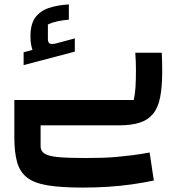

<svg xmlns="http://www.w3.org/2000/svg" viewBox="-20 -568 821 870"><path d="M45 0V-115H586Q592 -141 594 -173Q596 -205 596 -252Q596 -289 593 -329H713Q714 -310 714.5 -288Q715 -266 715 -244Q715 -174 705.5 -126.5Q696 -79 673 -51.5Q650 -24 612.5 -12Q575 0 518 0ZM354 282Q258 282 196.5 272Q135 262 102.5 236.5Q70 211 57.5 166.5Q45 122 45 54V0H164V95Q164 117 182.5 128.5Q201 140 245 144Q289 148 365 148Q407 148 441.5 147Q476 146 509 143Q542 140 578.5 135.5Q615 131 658 123L677 250Q630 260 577 267.5Q524 275 468 278.5Q412 282 354 282ZM87 -273V-331L127 -342Q123 -354 120.5 -368.5Q118 -383 118 -404Q118 -458 139.5 -488Q161 -518 200.5 -531.5Q240 -545 292 -548V-479Q267 -477 243 -472Q219 -467 197 -457V-391Q197 -375 206 -370.5Q215 -366 237 -372L319 -394V-334Z"/></svg>

Font: Changa SemiBold
Style: Regular
Weight: 600
Designer: Eduardo Rodriguez Tunni
Foundry: Eduardo Rodriguez Tunni
Version: Version 3.002; ttfautohint (v1.8.2)